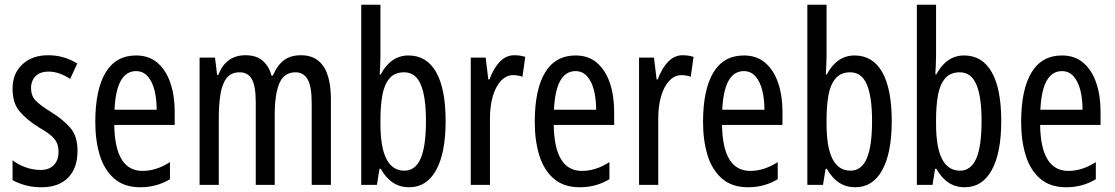

<svg xmlns="http://www.w3.org/2000/svg" viewBox="-20 -780 4703 810"><path d="M307 -144Q307 -70 267 -30Q227 10 155 10Q118 10 87 1.5Q56 -7 33 -20V-104Q55 -86 87 -74.5Q119 -63 152 -63Q187 -63 207 -83.5Q227 -104 227 -141Q227 -173 208.5 -195Q190 -217 145 -242Q95 -273 64 -308.5Q33 -344 33 -406Q33 -470 74.5 -508.5Q116 -547 183 -547Q250 -547 306 -512L276 -447Q255 -461 232 -469.5Q209 -478 184 -478Q150 -478 130.5 -459Q111 -440 111 -408Q111 -376 130 -356Q149 -336 196 -307Q246 -276 276.5 -241Q307 -206 307 -144Z M554 -546Q609 -546 645 -514.5Q681 -483 699 -429.5Q717 -376 717 -309V-253H462Q465 -59 581 -59Q610 -59 638.5 -68Q667 -77 697 -96V-24Q641 10 572 10Q504 10 462 -26.5Q420 -63 401 -125Q382 -187 382 -265Q382 -402 425.5 -474Q469 -546 554 -546ZM554 -480Q513 -480 490 -440Q467 -400 463 -317H641Q641 -361 632 -398Q623 -435 603.5 -457.5Q584 -480 554 -480Z M1250 -547Q1376 -547 1376 -360V0H1295V-345Q1295 -415 1278 -445Q1261 -475 1227 -475Q1179 -475 1159 -429.5Q1139 -384 1139 -296V0H1059V-348Q1059 -417 1042.5 -446Q1026 -475 991 -475Q955 -475 936 -450.5Q917 -426 910 -382Q903 -338 903 -281V0H822V-537H887L896 -464H901Q933 -547 1016 -547Q1062 -547 1089 -523Q1116 -499 1125 -461H1131Q1150 -505 1178 -526Q1206 -547 1250 -547Z M1585 -543Q1585 -527 1584 -508Q1583 -489 1582 -466H1586Q1629 -546 1703 -546Q1780 -546 1820 -475.5Q1860 -405 1860 -269Q1860 -135 1820 -62.5Q1780 10 1706 10Q1668 10 1638.5 -9Q1609 -28 1586 -68H1581L1570 0H1504V-760H1585ZM1685 -475Q1645 -475 1623 -449Q1601 -423 1593 -378Q1585 -333 1585 -276V-257Q1585 -60 1686 -60Q1732 -60 1754.5 -111Q1777 -162 1777 -270Q1777 -372 1755 -423.5Q1733 -475 1685 -475Z M2150 -547Q2174 -547 2196 -540L2184 -456Q2167 -463 2144 -463Q2116 -463 2093.5 -439Q2071 -415 2059 -374Q2047 -333 2047 -280V0H1966V-537H2029L2040 -445H2045Q2062 -492 2088.5 -519.5Q2115 -547 2150 -547Z M2408 -546Q2463 -546 2499 -514.5Q2535 -483 2553 -429.5Q2571 -376 2571 -309V-253H2316Q2319 -59 2435 -59Q2464 -59 2492.5 -68Q2521 -77 2551 -96V-24Q2495 10 2426 10Q2358 10 2316 -26.5Q2274 -63 2255 -125Q2236 -187 2236 -265Q2236 -402 2279.5 -474Q2323 -546 2408 -546ZM2408 -480Q2367 -480 2344 -440Q2321 -400 2317 -317H2495Q2495 -361 2486 -398Q2477 -435 2457.5 -457.5Q2438 -480 2408 -480Z M2860 -547Q2884 -547 2906 -540L2894 -456Q2877 -463 2854 -463Q2826 -463 2803.5 -439Q2781 -415 2769 -374Q2757 -333 2757 -280V0H2676V-537H2739L2750 -445H2755Q2772 -492 2798.5 -519.5Q2825 -547 2860 -547Z M3118 -546Q3173 -546 3209 -514.5Q3245 -483 3263 -429.5Q3281 -376 3281 -309V-253H3026Q3029 -59 3145 -59Q3174 -59 3202.5 -68Q3231 -77 3261 -96V-24Q3205 10 3136 10Q3068 10 3026 -26.5Q2984 -63 2965 -125Q2946 -187 2946 -265Q2946 -402 2989.5 -474Q3033 -546 3118 -546ZM3118 -480Q3077 -480 3054 -440Q3031 -400 3027 -317H3205Q3205 -361 3196 -398Q3187 -435 3167.5 -457.5Q3148 -480 3118 -480Z M3467 -543Q3467 -527 3466 -508Q3465 -489 3464 -466H3468Q3511 -546 3585 -546Q3662 -546 3702 -475.5Q3742 -405 3742 -269Q3742 -135 3702 -62.5Q3662 10 3588 10Q3550 10 3520.5 -9Q3491 -28 3468 -68H3463L3452 0H3386V-760H3467ZM3567 -475Q3527 -475 3505 -449Q3483 -423 3475 -378Q3467 -333 3467 -276V-257Q3467 -60 3568 -60Q3614 -60 3636.5 -111Q3659 -162 3659 -270Q3659 -372 3637 -423.5Q3615 -475 3567 -475Z M3929 -543Q3929 -527 3928 -508Q3927 -489 3926 -466H3930Q3973 -546 4047 -546Q4124 -546 4164 -475.5Q4204 -405 4204 -269Q4204 -135 4164 -62.5Q4124 10 4050 10Q4012 10 3982.5 -9Q3953 -28 3930 -68H3925L3914 0H3848V-760H3929ZM4029 -475Q3989 -475 3967 -449Q3945 -423 3937 -378Q3929 -333 3929 -276V-257Q3929 -60 4030 -60Q4076 -60 4098.5 -111Q4121 -162 4121 -270Q4121 -372 4099 -423.5Q4077 -475 4029 -475Z M4460 -546Q4515 -546 4551 -514.5Q4587 -483 4605 -429.5Q4623 -376 4623 -309V-253H4368Q4371 -59 4487 -59Q4516 -59 4544.5 -68Q4573 -77 4603 -96V-24Q4547 10 4478 10Q4410 10 4368 -26.5Q4326 -63 4307 -125Q4288 -187 4288 -265Q4288 -402 4331.5 -474Q4375 -546 4460 -546ZM4460 -480Q4419 -480 4396 -440Q4373 -400 4369 -317H4547Q4547 -361 4538 -398Q4529 -435 4509.5 -457.5Q4490 -480 4460 -480Z"/></svg>

Font: Noto Sans Malayalam ExtraCondensed
Style: Regular
Weight: 400
Width: 2
Designer: Jelle Bosma - Monotype Design Team
Foundry: Monotype Imaging Inc.
Version: Version 2.104; ttfautohint (v1.8.4.7-5d5b)